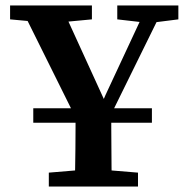

<svg xmlns="http://www.w3.org/2000/svg" viewBox="-20 -684 682 704"><path d="M537 -234H102V-287H537ZM159 0V-51L303 -63H341L486 -51V0ZM254 0Q255 -34 255.5 -68Q256 -102 256.5 -138.5Q257 -175 257 -216Q257 -257 257 -305H388Q388 -257 388 -216Q388 -175 388.5 -139Q389 -103 389 -68.5Q389 -34 390 0ZM275 -217 53 -664H204L374 -292H348L367 -336L520 -664H584L364 -217ZM17 -613V-664H317V-613L190 -601H147ZM410 -613V-664H634V-613L539 -601H514Z"/></svg>

Font: Source Serif 4 18pt SemiBold
Style: Regular
Weight: 600
Designer: Frank Grießhammer
Foundry: Adobe Systems Incorporated
Version: Version 4.004;hotconv 1.0.116;makeotfexe 2.5.65601